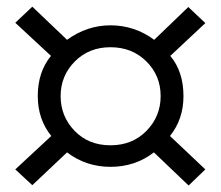

<svg xmlns="http://www.w3.org/2000/svg" viewBox="-20 -658 670 583"><path d="M26.4 -143.6 135.7 -245.1Q94.7 -295.9 94.7 -366.2Q94.7 -439.5 134.8 -488.3L26.4 -588.9L78.1 -637.7L183.6 -537.1Q244.1 -581.1 315.4 -581.1Q388.7 -581.1 448.2 -537.1L551.8 -636.7L603.5 -587.9L497.1 -488.3Q537.1 -440.4 537.1 -366.2Q537.1 -295.9 496.1 -245.1L603.5 -143.6L552.7 -94.7L447.3 -195.3Q390.6 -151.4 315.4 -151.4Q241.2 -151.4 183.6 -195.3L78.1 -95.7ZM164.1 -366.2Q164.1 -304.7 206.5 -260.7Q249 -216.8 315.4 -216.8Q381.8 -216.8 424.8 -260.7Q467.8 -304.7 467.8 -366.2Q467.8 -428.7 424.3 -471.7Q380.9 -514.6 315.4 -514.6Q250 -514.6 207 -471.2Q164.1 -427.7 164.1 -366.2Z"/></svg>

Font: Batunionen A1
Style: Regular
Weight: 400
Designer: HanYang I&C Co.,Ltd.
Foundry: HanYang I&C Co.,Ltd.
Version: Version 2.50; ttfautohint (v1.6)